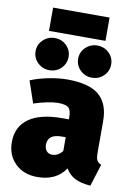

<svg xmlns="http://www.w3.org/2000/svg" viewBox="-102 -1005 756 1088"><g transform="rotate(10 275.5 -460.5)"><path d="M536 -111 496 16Q442 12 408 -4.5Q374 -21 352 -58Q300 20 191 20Q112 20 63.5 -27.5Q15 -75 15 -150Q15 -239 81 -286Q147 -333 273 -333H311V-346Q311 -386 295 -400Q279 -414 234 -414Q210 -414 172.5 -406.5Q135 -399 96 -386L53 -512Q102 -532 159.5 -543Q217 -554 264 -554Q390 -554 447 -505.5Q504 -457 504 -357V-173Q504 -145 511 -131.5Q518 -118 536 -111ZM311 -151V-230H290Q248 -230 228 -215Q208 -200 208 -169Q208 -146 220 -132.5Q232 -119 252 -119Q270 -119 285.5 -128Q301 -137 311 -151ZM248 -681Q248 -642 220.5 -615Q193 -588 153 -588Q114 -588 86 -615Q58 -642 58 -681Q58 -719 86 -746Q114 -773 153 -773Q193 -773 220.5 -746Q248 -719 248 -681ZM493 -681Q493 -642 465.5 -615Q438 -588 398 -588Q359 -588 331 -615Q303 -642 303 -681Q303 -719 331 -746Q359 -773 398 -773Q438 -773 465.5 -746Q493 -719 493 -681ZM438 -807H113V-941H438Z"/></g></svg>

Font: Fira Sans Black
Style: Regular
Weight: 900
Designer: Carrois Corporate & Edenspiekermann AG
Foundry: Carrois Corporate GbR & Edenspiekermann AG
Version: Version 4.203